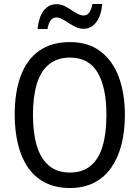

<svg xmlns="http://www.w3.org/2000/svg" viewBox="-20 -937 702 967"><path d="M609 -358Q609 -277 592 -210Q575 -143 540.5 -93Q506 -43 453.5 -16.5Q401 10 332 10Q260 10 207 -17.5Q154 -45 120.5 -94Q87 -143 70.5 -211Q54 -279 54 -359Q54 -473 84.5 -555Q115 -637 177 -681Q239 -725 332 -725Q425 -725 486.5 -678Q548 -631 578.5 -548.5Q609 -466 609 -358ZM146 -358Q146 -266 166 -201Q186 -136 227.5 -102Q269 -68 331 -68Q395 -68 436 -101.5Q477 -135 496.5 -200Q516 -265 516 -358Q516 -497 471.5 -572Q427 -647 332 -647Q269 -647 227 -613Q185 -579 165.5 -514.5Q146 -450 146 -358ZM495 -917Q490 -859 465 -825.5Q440 -792 400 -792Q381 -792 362.5 -800.5Q344 -809 327 -820.5Q310 -832 294 -840.5Q278 -849 265 -849Q246 -849 235 -834Q224 -819 219 -791H169Q172 -818 179 -841Q186 -864 198 -881Q210 -898 227 -907Q244 -916 265 -916Q285 -916 303 -907.5Q321 -899 338 -887.5Q355 -876 371 -867.5Q387 -859 401 -859Q420 -859 430 -874.5Q440 -890 446 -917Z"/></svg>

Font: Noto Sans Display SemiCondensed
Style: Regular
Weight: 400
Width: 4
Version: Version 2.003